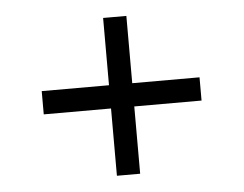

<svg xmlns="http://www.w3.org/2000/svg" viewBox="-40 -627 689 543"><g transform="rotate(-5 304.5 -356.0)"><path d="M271 -132V-580H337V-132ZM80 -323V-389H528V-323Z"/></g></svg>

Font: Exo Thin
Style: Regular
Weight: 400
Version: Version 2.000